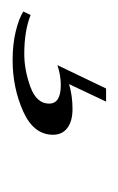

<svg xmlns="http://www.w3.org/2000/svg" viewBox="-3 -84 195 318"><g transform="rotate(90 95.0 74.5)"><path d="M75.8 58.1Q95.2 52.4 116.9 52.4Q137.1 52.4 148.4 60.9Q159.7 69.4 159.7 84.7Q159.7 116.9 120.6 134.3Q81.5 151.6 36.3 151.6Q9.7 151.6 -11.7 146.4Q-33.1 141.1 -44.4 133.9L-38.7 121.8Q-12.1 132.3 25.8 132.3Q52.4 132.3 80.2 122.2Q108.1 112.1 108.1 91.1Q108.1 71.8 77.4 71.8Q61.3 71.8 44.4 77.4L83.1 -3.2H104.8Z"/></g></svg>

Font: Playfair Display SC
Style: Italic
Weight: 400
Italic angle: -14°
Designer: Claus Eggers Sørensen
Foundry: Claus Eggers Sørensen
Version: Version 1.202; ttfautohint (v1.6)